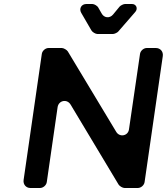

<svg xmlns="http://www.w3.org/2000/svg" viewBox="-20 -940 834 960"><path d="M386 -876 437 -788C442 -779 458 -770 467 -770H545C552 -770 567 -777 571 -782L657 -881C671 -898 661 -920 640 -920H605C598 -920 583 -913 578 -907L545 -867C528 -847 500 -850 488 -873L472 -901C468 -910 452 -920 442 -920H412C387 -920 374 -897 386 -876ZM703 -30 794 -660C797 -682 782 -700 759 -700H714C698 -700 682 -686 680 -670L625 -294C621 -260 578 -252 561 -281L319 -683C314 -691 298 -700 289 -700H223C207 -700 191 -686 189 -670L98 -40C95 -18 110 0 132 0H180C196 0 212 -14 214 -30L268 -404C273 -438 315 -447 333 -417L573 -17C578 -9 593 0 603 0H669C685 0 701 -14 703 -30Z"/></svg>

Font: Trueno
Style: RoundIt
Weight: 400
Designer: Julieta Ulanovsky, Jasper
Foundry: Julieta Ulanovsky, Cannot Into Space Fonts
Version: Version 3.001